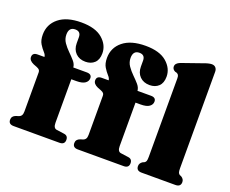

<svg xmlns="http://www.w3.org/2000/svg" viewBox="-120 -953 1381 1151"><g transform="rotate(20 570.0 -377.5)"><path d="M289 -104.5Q289 -69.5 311.5 -67L358.5 -60.5Q385.5 -57.5 385.5 -30Q385.5 0 352.5 0H60Q27 0 27 -29Q27 -52.5 52 -61.5L68 -66.5Q79.5 -70 85.2 -78.8Q91 -87.5 91 -104.5V-354Q91 -363 86.5 -369Q82 -375 68.5 -380.5L46.5 -389Q16 -402.5 16 -425Q16 -452.5 48.5 -452.5H92Q91.5 -465.5 77.8 -480.2Q64 -495 50.2 -517.2Q36.5 -539.5 36.5 -575.5Q36.5 -641 87 -682Q137.5 -723 230.5 -723Q320 -723 365.5 -683.8Q411 -644.5 411 -591.5Q411 -551 389 -530.2Q367 -509.5 331.5 -509.5Q292.5 -509.5 269 -533.2Q245.5 -557 245.5 -596.5V-634Q245.5 -671 209.5 -671Q169.5 -671 169.5 -624Q169.5 -596 185.2 -573.2Q201 -550.5 221.5 -530.5Q242 -510.5 258.2 -491.8Q274.5 -473 276 -452.5H362Q394 -452.5 394 -426.5Q394 -407.5 376.8 -394.8Q359.5 -382 320.5 -382H289ZM698.5 -104.5Q698.5 -69.5 721 -67L768 -60.5Q795 -57.5 795 -30Q795 0 762 0H469.5Q436.5 0 436.5 -29Q436.5 -52.5 461.5 -61.5L477.5 -66.5Q489 -70 494.8 -78.8Q500.5 -87.5 500.5 -104.5V-354Q500.5 -363 496 -369Q491.5 -375 478 -380.5L456 -389Q425.5 -402.5 425.5 -425Q425.5 -452.5 458 -452.5H501.5Q501 -465.5 487.2 -480.2Q473.5 -495 459.8 -517.2Q446 -539.5 446 -575.5Q446 -641 496.5 -682Q547 -723 640 -723Q729.5 -723 775 -683.8Q820.5 -644.5 820.5 -591.5Q820.5 -551 798.5 -530.2Q776.5 -509.5 741 -509.5Q702 -509.5 678.5 -533.2Q655 -557 655 -596.5V-634Q655 -671 619 -671Q579 -671 579 -624Q579 -596 594.8 -573.2Q610.5 -550.5 631 -530.5Q651.5 -510.5 667.8 -491.8Q684 -473 685.5 -452.5H771.5Q803.5 -452.5 803.5 -426.5Q803.5 -407.5 786.2 -394.8Q769 -382 730 -382H698.5ZM1084 -719.5V-104.5Q1084 -84.5 1087 -76.8Q1090 -69 1096.5 -65L1107 -60.5Q1125.5 -49 1125.5 -30Q1125.5 0 1092 0H876Q842.5 0 842.5 -30Q842.5 -49 861 -60.5L871.5 -65Q878.5 -69 881.5 -76.8Q884.5 -84.5 884.5 -104.5V-603.5Q884.5 -619 880.5 -625.2Q876.5 -631.5 868.5 -635L858.5 -637.5Q840 -646.5 840 -664.5Q840 -685.5 869 -697L992 -740Q1030.5 -755 1050 -755Q1066.5 -755 1075.2 -745Q1084 -735 1084 -719.5Z"/></g></svg>

Font: Fraunces 72pt S050 Black
Style: Regular
Weight: 900
Version: Version 1.000; ttfautohint (v1.8.3)